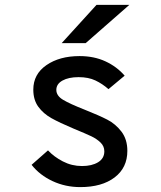

<svg xmlns="http://www.w3.org/2000/svg" viewBox="-20 -752 656 784"><path d="M109 -79 176 -138Q200 -112 236.5 -93Q273 -74 315 -74Q355 -74 380.5 -89.5Q406 -105 406 -134Q406 -155 390.5 -170Q375 -185 353 -195.5Q331 -206 280 -227Q223 -251 190 -269.5Q157 -288 136.5 -316Q116 -344 116 -386Q116 -449 169.5 -486Q223 -523 305 -523Q364 -523 410.5 -501.5Q457 -480 489 -443L423 -388Q398 -410 369.5 -423.5Q341 -437 301 -437Q260 -437 235 -423Q210 -409 210 -385Q210 -361 237.5 -344.5Q265 -328 326 -304Q384 -281 418 -263.5Q452 -246 476 -214.5Q500 -183 500 -136Q500 -67 448 -27.5Q396 12 308 12Q247 12 194.5 -12.5Q142 -37 109 -79ZM374 -732H508L330 -576H232Z"/></svg>

Font: Overpass Mono Light
Style: Bold
Weight: 600
Monospace: yes
Designer: Delve Withrington, Dave Bailey
Foundry: Delve Fonts
Version: Version 1.000;DELV;Overpass